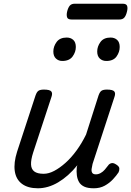

<svg xmlns="http://www.w3.org/2000/svg" viewBox="-20 -997 706 1033"><path d="M184 16Q130 16 98 -8Q66 -32 59.5 -76.5Q53 -121 72 -181L171 -483Q178 -503 187.5 -509Q197 -515 216 -515Q247 -515 255.5 -505.5Q264 -496 257 -476L158 -175Q146 -137 147 -112Q148 -87 164.5 -74.5Q181 -62 215 -62Q242 -62 271.5 -77.5Q301 -93 332 -120.5Q363 -148 391.5 -187Q420 -226 443 -273L510 -483Q517 -503 526.5 -509Q536 -515 555 -515Q586 -515 594.5 -505.5Q603 -496 596 -476L478 -115Q475 -102 473 -89Q471 -76 476 -67.5Q481 -59 496 -59Q509 -59 521.5 -66Q534 -73 544 -84.5Q554 -96 562 -107Q568 -116 579 -119Q590 -122 605 -112Q621 -102 622 -91.5Q623 -81 618 -70Q607 -53 588 -32.5Q569 -12 543.5 2Q518 16 485 16Q452 16 433 7Q414 -2 405 -18Q396 -34 393.5 -54Q391 -74 393 -96L396 -108Q372 -78 346 -55Q320 -32 293 -16Q266 0 238.5 8Q211 16 184 16ZM315 -669Q295 -669 281 -682Q267 -695 267 -720Q267 -747 284.5 -771Q302 -795 339 -795Q360 -795 374 -782.5Q388 -770 388 -744Q388 -717 370.5 -693Q353 -669 315 -669ZM552 -669Q531 -669 517 -682Q503 -695 503 -720Q503 -747 520.5 -771Q538 -795 575 -795Q596 -795 610 -782.5Q624 -770 624 -744Q624 -717 607 -693Q590 -669 552 -669ZM365 -892Q345 -892 341 -904Q337 -916 341 -934Q346 -955 355 -966Q364 -977 382 -977H640Q660 -977 664 -965Q668 -953 663 -934Q658 -913 649 -902.5Q640 -892 622 -892Z"/></svg>

Font: Playwrite DK Uloopet
Style: Regular
Weight: 400
Designer: Veronika Burian, José Scaglione
Foundry: TypeTogether
Version: Version 1.002